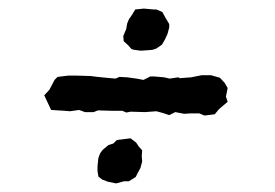

<svg xmlns="http://www.w3.org/2000/svg" viewBox="-20 -472 640 447"><path d="M308 -354 292 -356 286 -358 278 -367 268 -376 267 -388 274 -405 276 -417 280 -427 287 -437 295 -450 315 -452 337 -450H344L358 -444L365 -431L374 -416V-408L370 -393L364 -380L357 -368L344 -359L335 -356L323 -355ZM284 -212 274 -210 265 -214H243L208 -215L198 -211H178L164 -216L143 -213L131 -214L99 -216L92 -231L83 -250L95 -263L107 -286L114 -293L139 -296H158L191 -295L207 -293L227 -291L249 -289L258 -293L276 -292L298 -289L314 -286L330 -294H339L362 -292L375 -289L395 -292L399 -290L425 -292L450 -297H471L492 -291L503 -279L510 -267L506 -247L510 -235L490 -218L480 -206L456 -203L444 -208H423L409 -207L388 -211L374 -204L359 -209L344 -213L318 -211ZM250 -45 231 -49 218 -54 209 -61 207 -74V-85L209 -104L213 -115L219 -123L232 -134L244 -138L252 -146L268 -148L284 -150L297 -140L303 -131L311 -122L310 -109L311 -96L307 -81L301 -70L296 -60L280 -50H269Z"/></svg>

Font: Winky Rough Medium
Style: Italic
Weight: 500
Italic angle: -8.97852°
Designer: Simon Atzbach
Foundry: typofactur
Version: Version 1.206; ttfautohint (v1.8.4.7-5d5b)